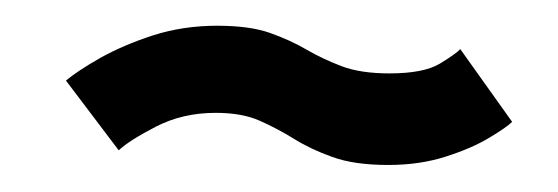

<svg xmlns="http://www.w3.org/2000/svg" viewBox="-20 -419 427 147"><path d="M277.3 -292.7Q301.6 -292.7 321.6 -299.2Q341.5 -305.6 354.7 -313.6Q367.9 -321.5 372.1 -325.7L332.4 -381.4Q329.1 -377.8 316.8 -370.3Q304.4 -362.8 278.1 -362.8Q256.1 -362.8 241.6 -368.3Q227.1 -373.8 214.7 -381Q202.4 -388.2 186.7 -393.8Q171.1 -399.3 146.2 -399.3Q120.2 -399.3 97.1 -391.9Q74.1 -384.4 56.5 -374.5Q39 -364.5 30.5 -357.3L70.9 -303.9Q78.8 -311.4 99.3 -322Q119.8 -332.6 145.1 -332.6Q165.5 -332.6 179 -326.5Q192.5 -320.5 205.1 -312.7Q217.7 -304.8 234.5 -298.8Q251.2 -292.7 277.3 -292.7Z"/></svg>

Font: Anybody Thin
Style: Italic
Weight: 100
Italic angle: -10°
Designer: Tyler Finck
Foundry: Etcetera Type Company
Version: Version 1.114;gftools[0.9.25]